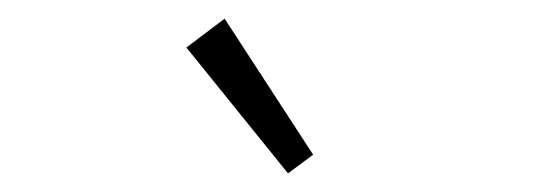

<svg xmlns="http://www.w3.org/2000/svg" viewBox="-20 -695 590 206"><path d="M289 -509 180 -644 221 -675 316 -529Z"/></svg>

Font: Inconsolata SemiExpanded Light
Style: Regular
Weight: 300
Width: 6
Monospace: yes
Designer: Raph Levien, Cyreal, Brenton Simpson
Foundry: Raph Levien, Cyreal, Google
Version: Version 3.001; ttfautohint (v1.8.2.53-6de2)